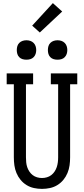

<svg xmlns="http://www.w3.org/2000/svg" viewBox="-20 -1207 540 1235"><path d="M250 8Q224 8 198.5 2.5Q173 -3 151 -16.5Q129 -30 112.5 -50Q96 -70 86 -94Q76 -118 72.5 -143.5Q69 -169 69 -195V-665H23V-735H193V-665H147V-195Q147 -179 148.5 -163Q150 -147 155 -132Q160 -117 169 -103.5Q178 -90 190.5 -80.5Q203 -71 218.5 -66.5Q234 -62 250 -62Q266 -62 281.5 -66.5Q297 -71 309.5 -80.5Q322 -90 331 -103.5Q340 -117 345 -132Q350 -147 352 -163Q354 -179 354 -195V-665H307V-735H477V-665H431V-195Q431 -169 427.5 -143.5Q424 -118 414 -94Q404 -70 387.5 -50Q371 -30 349 -16.5Q327 -3 301.5 2.5Q276 8 250 8ZM350 -823Q337 -823 325 -826.5Q313 -830 304 -839Q295 -848 291.5 -860Q288 -872 288 -885Q288 -898 291.5 -910Q295 -922 304 -931Q313 -940 325 -944Q337 -948 350 -948Q363 -948 375 -944Q387 -940 396 -931Q405 -922 409 -910Q413 -898 413 -885Q413 -872 409 -860Q405 -848 396 -839Q387 -830 375 -826.5Q363 -823 350 -823ZM150 -823Q137 -823 125 -826.5Q113 -830 104 -839Q95 -848 91.5 -860Q88 -872 88 -885Q88 -898 91.5 -910Q95 -922 104 -931Q113 -940 125 -944Q137 -948 150 -948Q163 -948 175 -944Q187 -940 196 -931Q205 -922 209 -910Q213 -898 213 -885Q213 -872 209 -860Q205 -848 196 -839Q187 -830 175 -826.5Q163 -823 150 -823ZM236 -998 187 -1042 320 -1187 380 -1133Z"/></svg>

Font: Iosevka Gothic
Style: Regular
Weight: 400
Monospace: yes
Designer: Belleve Invis
Foundry: Belleve Invis
Version: Version 15.5.1; ttfautohint (v1.8.4)